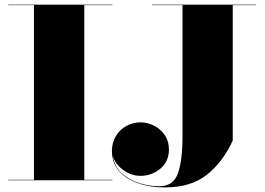

<svg xmlns="http://www.w3.org/2000/svg" viewBox="-20 -770 1130 820"><path d="M15 -2H125V-748H15V-750H460V-748H340V-2H460V0H15ZM629.5 -750H1074V-748H974V-170Q933 -79.5 864.5 -24.5Q796 30.5 684 30.5Q620.5 30.5 569.2 12.5Q518 -5.5 488 -40.2Q458 -75 458 -125Q458 -161 474.8 -188.8Q491.5 -216.5 519.5 -232Q547.5 -247.5 580 -247.5Q610 -247.5 638 -233.2Q666 -219 683.8 -193Q701.5 -167 701.5 -131.5Q701.5 -80.5 665 -49.8Q628.5 -19 580 -19Q540 -19 505.2 -44.8Q470.5 -70.5 461.5 -106Q468 -60 499.2 -31Q530.5 -2 573.8 11.8Q617 25.5 659.5 25.5Q720.5 25.5 740 -30Q759.5 -85.5 759.5 -190V-748H629.5Z"/></svg>

Font: Bodoni* 96pt Fatface
Style: Regular
Weight: 900
Version: Version 2.3